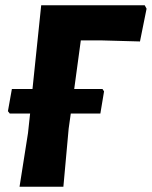

<svg xmlns="http://www.w3.org/2000/svg" viewBox="-20 -686 575 727"><path d="M368 -349 374 -340 360 -256H248L240 -199L220 21H54L86 -182L94 -256H17L10 -265L25 -349H103L136 -666H528L535 -653L510 -529L365 -533H286L261 -349Z"/></svg>

Font: Alegreya Sans SC ExtraBold
Style: Italic
Weight: 800
Italic angle: -7°
Designer: Juan Pablo del Peral
Foundry: Huerta Tipografica
Version: Version 2.007